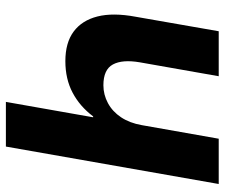

<svg xmlns="http://www.w3.org/2000/svg" viewBox="-74 -670 745 636"><g transform="rotate(-90 298.0 -352.5)"><path d="M6 0 130 -705H278L227 -416H230Q263 -460 308.5 -484Q354 -508 413 -508Q474 -508 511 -480.5Q548 -453 561 -401.5Q574 -350 560 -275L512 0H363L409 -261Q419 -319 402 -350.5Q385 -382 333 -382Q302 -382 274 -367Q246 -352 227 -323.5Q208 -295 201 -255L156 0Z"/></g></svg>

Font: DM Sans 36pt Black
Style: Italic
Weight: 900
Italic angle: -10°
Designer: Colophon Foundry, Jonny Pinhorn
Foundry: Colophon Foundry
Version: Version 4.004;gftools[0.9.30]